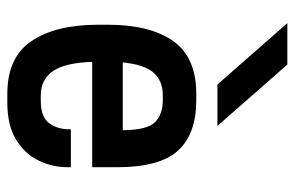

<svg xmlns="http://www.w3.org/2000/svg" viewBox="-161 -642 809 527"><g transform="rotate(90 243.5 -378.5)"><path d="M211.9 -570.8 43.5 -762.7H157.2L325.7 -570.8ZM237.3 5.9Q137.2 5.9 92.5 -60.8Q47.9 -127.4 47.9 -242.2V-270.5Q47.9 -385.3 92.5 -449Q137.2 -512.7 237.3 -512.7H255.9Q347.2 -512.7 393.1 -462.9Q439 -413.1 439 -294.9V-227.1H149.9Q152.3 -152.3 175.3 -119.1Q198.2 -85.9 242.2 -85.9H256.3Q301.3 -85.9 318.1 -108.9Q335 -131.8 335 -165V-168.5H439V-160.2Q439 -117.2 420.4 -79.3Q401.9 -41.5 362.8 -17.8Q323.7 5.9 261.7 5.9ZM242.2 -420.9Q202.1 -420.9 179.7 -395.8Q157.2 -370.6 151.4 -311H337.4Q336.9 -378.9 314.9 -399.9Q293 -420.9 255.4 -420.9Z"/></g></svg>

Font: Kay Pho Du
Style: Bold
Weight: 700
Designer: Victor Gaultney, Khu Oo Reh
Foundry: SIL International
Version: Version 3.000